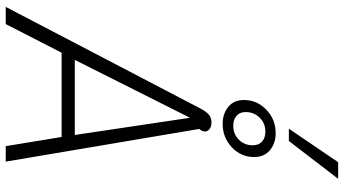

<svg xmlns="http://www.w3.org/2000/svg" viewBox="-285 -915 1200 670"><g transform="rotate(90 315.0 -580.0)"><path d="M359 -680Q370 -701 381 -709.5Q392 -718 406 -718Q422 -718 430.5 -711Q439 -704 439 -695Q439 -686 430 -675L544 0H490L458 -195H164L64 0H4ZM451 -241 391 -643 189 -241ZM329 -831Q329 -877 363 -909.5Q397 -942 445 -942Q480 -942 504 -922Q528 -902 528 -867Q528 -821 494 -789Q460 -757 412 -757Q377 -757 353 -776.5Q329 -796 329 -831ZM487 -862Q487 -883 474 -894.5Q461 -906 439 -906Q410 -906 390.5 -886Q371 -866 371 -837Q371 -817 384 -805.5Q397 -794 419 -794Q448 -794 467.5 -813.5Q487 -833 487 -862ZM546 -1160H604L472 -988H429Z"/></g></svg>

Font: Niramit ExtraLight
Style: Italic
Weight: 200
Italic angle: -10°
Designer: Katatrad Aksorn Co.,Ltd.
Foundry: Cadson Demak Co.,Ltd.
Version: Version 1.000; ttfautohint (v1.6)